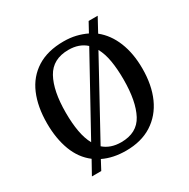

<svg xmlns="http://www.w3.org/2000/svg" viewBox="-176 -918 1105 1120"><g transform="rotate(-30 377.0 -357.5)"><path d="M178 -50Q116 -97 86 -176.5Q56 -256 56 -359Q56 -470 91 -552Q126 -634 198 -679.5Q270 -725 378 -725Q422 -725 459.5 -716Q497 -707 530 -691L565 -755H626L576 -663Q635 -616 666.5 -538Q698 -460 698 -358Q698 -247 661 -164.5Q624 -82 552 -36Q480 10 377 10Q290 10 224 -22L191 40H128ZM495 -627Q450 -668 378 -668Q272 -668 227 -586.5Q182 -505 182 -358Q182 -287 192 -231Q202 -175 224 -135ZM377 -47Q484 -47 527.5 -129Q571 -211 571 -358Q571 -429 561.5 -484.5Q552 -540 530 -580L260 -87Q305 -47 377 -47Z"/></g></svg>

Font: Noto Serif Tamil Medium
Style: Regular
Weight: 500
Designer: Indian Type Foundry, Tom Grace, and the Monotype Design Team
Foundry: Monotype Imaging Inc.
Version: Version 2.004; ttfautohint (v1.8.4.7-5d5b)